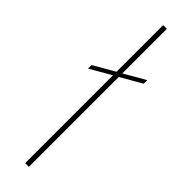

<svg xmlns="http://www.w3.org/2000/svg" viewBox="-259 -734 728 728"><g transform="rotate(45 105.0 -370.0)"><path d="M95 0V-471L10 -422V-441L95 -490V-740H115V-501L200 -550V-531L115 -482V0Z"/></g></svg>

Font: SVN-Poppins Thin
Style: Regular
Weight: 100
Designer: Ninad Kale (Devanagari), Jonny Pinhorn (Latin)
Foundry: Indian Type Foundry
Version: Version 3.002 2017